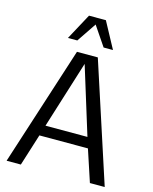

<svg xmlns="http://www.w3.org/2000/svg" viewBox="-135 -1023 887 1112"><g transform="rotate(15 308.5 -467.5)"><path d="M14.2 0 244.6 -714.8H369.6L602.5 0H513.7L450.7 -190.9H159.7L99.6 0ZM179.2 -254.4H430.7L305.7 -658.7ZM173.3 -778.8 257.8 -935.1H358.9L443.4 -778.8H387.2L308.1 -895.5L229.5 -778.8Z"/></g></svg>

Font: Pontano Sans
Style: Regular
Weight: 400
Designer: Vernon Adams
Foundry: Vernon Adams
Version: Version 2.001